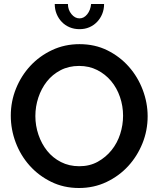

<svg xmlns="http://www.w3.org/2000/svg" viewBox="-20 -935 793 961"><path d="M375 6Q299 6 236 -25Q173 -56 128 -106.5Q83 -157 58.5 -222Q34 -287 34 -356Q34 -427 60 -491.5Q86 -556 132 -605.5Q178 -655 241 -684.5Q304 -714 378 -714Q455 -714 517.5 -683Q580 -652 625 -601Q670 -550 694.5 -485Q719 -420 719 -353Q719 -282 693 -217.5Q667 -153 621.5 -103.5Q576 -54 513 -24Q450 6 375 6ZM157 -354Q157 -306 172.5 -260.5Q188 -215 216 -180Q244 -145 285 -124Q326 -103 377 -103Q429 -103 469.5 -125.5Q510 -148 538.5 -183.5Q567 -219 581.5 -264Q596 -309 596 -356Q596 -404 580.5 -449.5Q565 -495 536 -529.5Q507 -564 466.5 -584.5Q426 -605 376 -605Q324 -605 283 -583.5Q242 -562 214.5 -527Q187 -492 172 -447Q157 -402 157 -354ZM378 -843Q400 -843 416.5 -863.5Q433 -884 436 -915H501Q501 -888 491.5 -865Q482 -842 465.5 -825Q449 -808 427 -798.5Q405 -789 378 -789Q351 -789 328.5 -798.5Q306 -808 289.5 -825Q273 -842 263.5 -865Q254 -888 254 -915H320Q320 -886 337.5 -864.5Q355 -843 378 -843Z"/></svg>

Font: Rising Sun SemiBold
Style: Regular
Weight: 600
Designer: Matt McInerney, Pablo Impallari, Rodrigo Fuenzalida (Raleway font), Stephen Hutchings (Greek), Cristiano Sobral (main ch
Foundry: The Rising Sun Project Authors
Version: Version 4.327; ttfautohint (v1.8.4.7-5d5b-dirty)